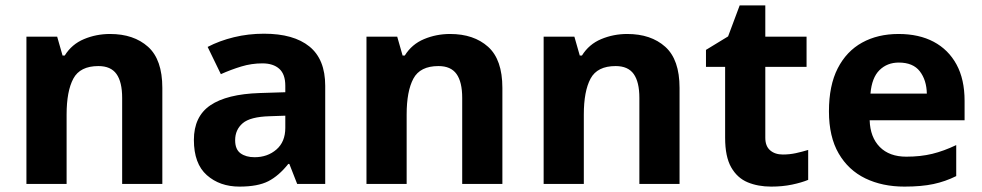

<svg xmlns="http://www.w3.org/2000/svg" viewBox="-20 -682 3640 712"><path d="M388 -556Q476 -556 529 -508.5Q582 -461 582 -356V0H433V-319Q433 -378 412 -407.5Q391 -437 345 -437Q277 -437 252 -390.5Q227 -344 227 -257V0H78V-546H192L212 -476H220Q246 -518 291.5 -537Q337 -556 388 -556Z M959 -557Q1069 -557 1127.5 -509.5Q1186 -462 1186 -364V0H1082L1053 -74H1049Q1014 -30 975 -10Q936 10 868 10Q795 10 747 -32.5Q699 -75 699 -163Q699 -250 760 -291.5Q821 -333 943 -337L1038 -340V-364Q1038 -407 1015.5 -427Q993 -447 953 -447Q913 -447 875 -435.5Q837 -424 799 -407L750 -508Q794 -531 847.5 -544Q901 -557 959 -557ZM980 -251Q908 -249 880 -225Q852 -201 852 -162Q852 -128 872 -113.5Q892 -99 924 -99Q972 -99 1005 -127.5Q1038 -156 1038 -208V-253Z M1649 -556Q1737 -556 1790 -508.5Q1843 -461 1843 -356V0H1694V-319Q1694 -378 1673 -407.5Q1652 -437 1606 -437Q1538 -437 1513 -390.5Q1488 -344 1488 -257V0H1339V-546H1453L1473 -476H1481Q1507 -518 1552.5 -537Q1598 -556 1649 -556Z M2306 -556Q2394 -556 2447 -508.5Q2500 -461 2500 -356V0H2351V-319Q2351 -378 2330 -407.5Q2309 -437 2263 -437Q2195 -437 2170 -390.5Q2145 -344 2145 -257V0H1996V-546H2110L2130 -476H2138Q2164 -518 2209.5 -537Q2255 -556 2306 -556Z M2883 -109Q2908 -109 2931 -114Q2954 -119 2977 -126V-15Q2953 -5 2917.5 2.5Q2882 10 2840 10Q2791 10 2752.5 -6Q2714 -22 2691.5 -61.5Q2669 -101 2669 -171V-434H2598V-497L2680 -547L2723 -662H2818V-546H2971V-434H2818V-171Q2818 -140 2836 -124.5Q2854 -109 2883 -109Z M3312 -556Q3388 -556 3442.5 -527Q3497 -498 3527 -443Q3557 -388 3557 -308V-236H3205Q3207 -173 3242.5 -137Q3278 -101 3341 -101Q3394 -101 3437 -111.5Q3480 -122 3526 -144V-29Q3486 -9 3441.5 0.5Q3397 10 3334 10Q3252 10 3189 -20.5Q3126 -51 3090 -113Q3054 -175 3054 -269Q3054 -365 3086.5 -428.5Q3119 -492 3177 -524Q3235 -556 3312 -556ZM3313 -450Q3270 -450 3241.5 -422Q3213 -394 3208 -335H3417Q3416 -385 3391 -417.5Q3366 -450 3313 -450Z"/></svg>

Font: Noto Sans Sundanese
Style: Regular
Weight: 400
Designer: Monotype Design Team (Regular), Sérgio L. Martins (other weights)
Foundry: Monotype Imaging Inc.
Version: Version 2.003